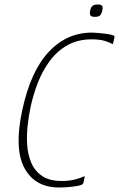

<svg xmlns="http://www.w3.org/2000/svg" viewBox="-20 -825 529 854"><path d="M351 -12Q349 -6 341 -2Q328 2 308.5 4.5Q289 7 271 8Q253 9 243 9Q136 9 89 -77Q42 -163 79 -335Q116 -508 196.5 -594Q277 -680 389 -680Q399 -680 416.5 -678.5Q434 -677 452.5 -674.5Q471 -672 483 -668Q487 -667 488.5 -664Q490 -661 489 -658L484 -636Q482 -627 478 -630Q469 -636 446 -643Q423 -650 388 -650Q327 -650 281 -624.5Q235 -599 202.5 -555.5Q170 -512 149 -458.5Q128 -405 116 -349Q108 -312 103 -267.5Q98 -223 101 -179.5Q104 -136 119.5 -100Q135 -64 167.5 -42Q200 -20 254 -20Q289 -20 315 -27Q341 -34 352 -40Q356 -42 356.5 -40Q357 -38 356 -34ZM435 -778Q432 -764 425.5 -757Q419 -750 402 -750Q386 -750 382 -757Q378 -764 381 -778Q384 -792 391 -798.5Q398 -805 414 -805Q431 -805 434.5 -798.5Q438 -792 435 -778Z"/></svg>

Font: Glory Thin Thin
Style: Italic
Weight: 250
Italic angle: -12°
Version: Version 1.011